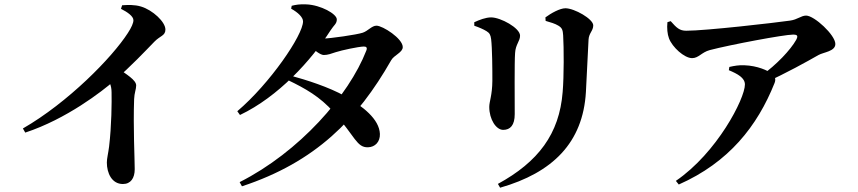

<svg xmlns="http://www.w3.org/2000/svg" viewBox="-20 -816 4040 904"><path d="M87.8 -211.1 98.9 -191.7C293.4 -255.7 460.8 -386.1 518.4 -436.1C597.8 -505.2 663.7 -575.2 707.1 -619.9C734.3 -648 758.8 -647.4 758.8 -677C758.8 -712.9 698.9 -768.7 644.3 -785.1C613.9 -794.5 582.3 -792.9 555 -791.2L549.6 -774.4C580.1 -759.2 608.2 -739.4 608.2 -720.8C608.2 -707.9 599.4 -687.1 581.9 -660.4C507.8 -545 299.9 -333.1 87.8 -211.1ZM558.6 50.4C595.5 50.4 614.3 22.8 614.3 -19.5C614.3 -70.8 606.7 -214.7 611.5 -349.4C612.5 -378.2 621.2 -396.1 621.2 -413.6C621.2 -439.3 575.9 -465.9 526.5 -500.2L477.2 -459C495.6 -432.3 505 -413.5 505.3 -381.3C506.3 -336.6 505.5 -224.2 493.6 -125.6C489.6 -93.4 483.1 -70.2 483.1 -50.8C483.1 -0.7 506.6 50.4 558.6 50.4Z M1108.3 41.5 1119.2 61.2C1465.4 -52.8 1663.1 -254.1 1821.7 -532.2C1835.1 -556.5 1876.3 -568.8 1876.3 -594.3C1876.3 -634.7 1781.9 -695.1 1752.6 -695.1C1730.3 -695.1 1713 -670.3 1687.6 -661.9C1660.6 -652.8 1534.3 -634.4 1500 -634.4C1485.8 -634.4 1474.4 -634.9 1452.2 -638.2L1433.9 -602.4C1460.7 -579.5 1488.1 -557 1504.5 -557C1523.8 -557 1540 -563.5 1561 -570.4C1589.5 -579.6 1666.6 -596.1 1692.5 -596.9C1704.7 -597.2 1710.4 -592 1704.7 -577.8C1622.2 -365.6 1389.4 -100.5 1108.3 41.5ZM1712.6 -122.5C1746.1 -123.3 1770.1 -148.3 1768.7 -185.5C1765.8 -255.3 1688.6 -315.2 1605.9 -362.7C1527.1 -406.9 1421.9 -439.7 1350.9 -459.2L1336.4 -438.5C1417.1 -399.6 1486.2 -361.1 1551 -288.1C1652.7 -172.4 1659.6 -121.1 1712.6 -122.5ZM1097.3 -292.3 1109.9 -274.6C1290.5 -360.6 1445 -530.9 1536.1 -672.7C1553 -699.1 1565.8 -703.6 1565.8 -724.7C1565.8 -750.6 1490 -792.4 1423.1 -795.4C1391.2 -797 1372.7 -793.6 1353.5 -788.8L1350.8 -775.1C1383.2 -757.4 1406.8 -734.5 1406.8 -715.3C1406.8 -650.8 1250.5 -422.3 1097.3 -292.3Z M2324.3 49.9 2334.7 67.8C2581.6 -2.8 2725 -144.1 2738.7 -383.3C2742.4 -443.9 2747.6 -571.8 2751.1 -629.6C2752.8 -660.5 2773.2 -670.8 2773.2 -696.6C2773.2 -726.7 2684.3 -777.1 2642.2 -777.1C2616.3 -777.1 2575 -754.1 2548 -734.2L2549 -717.6C2571.6 -711.2 2593.9 -704.6 2609 -695.2C2627.7 -684 2629.7 -673.4 2631.5 -649.6C2635 -592.7 2635.6 -458.1 2629.2 -383C2613.8 -185.2 2514 -53.8 2324.3 49.9ZM2349.1 -204.5C2382.7 -204.5 2403.5 -226.4 2403.5 -278.8C2403.5 -346.7 2401.9 -522.7 2405.2 -566.4C2407.5 -607.3 2428.6 -621.8 2428.6 -648.1C2428.6 -684.4 2336.8 -734.1 2292.6 -734.1C2266.7 -734.1 2237.5 -722.6 2212.9 -711.3L2213.2 -694.7C2235.4 -687.3 2256 -678.3 2270.5 -669.4C2285.3 -660.4 2289.7 -651.7 2292.4 -631.8C2297.6 -591 2298.4 -485 2298.2 -435.6C2297.6 -366.9 2283.6 -338.2 2283.6 -312.7C2283.6 -254 2315.8 -204.5 2349.1 -204.5Z M3563.7 -459.4 3580.4 -425.8C3681.4 -471.1 3780.7 -526.7 3833.7 -556.9C3857.9 -570.5 3913.1 -573.8 3913.1 -608.9C3913.1 -651.3 3813.6 -742.6 3775.6 -742.6C3751.4 -742.6 3735.6 -723.8 3699.4 -718.9C3628.5 -708.7 3302.8 -671.3 3211.1 -671.3C3179.5 -671.3 3165.7 -684.9 3137.8 -716.4L3122.5 -711.6C3119.5 -683.5 3122.2 -655.3 3129.8 -635.4C3145.2 -594.1 3201.8 -542.3 3238.6 -542.3C3269.4 -542.3 3282.6 -569.4 3321.6 -580.1C3420.6 -605.9 3672.4 -653.1 3713.9 -653.1C3733.4 -653.1 3739.4 -648.4 3728.6 -628.2C3702 -581 3636 -510.8 3563.7 -459.4ZM3162.2 35.6 3175.9 52.8C3411.6 -51.4 3546 -222.2 3627 -425.4C3634.7 -445.4 3628.1 -457.7 3613.4 -469.5C3596.2 -483.3 3547.3 -506.7 3483.8 -508.8C3459.3 -509.9 3437 -506.1 3414 -500.8L3411.6 -485.5C3453.5 -467.9 3487.3 -449.5 3487.3 -418.1C3487.3 -351.5 3355.7 -96.4 3162.2 35.6Z"/></svg>

Font: Source Han Serif TW VF
Style: Regular
Weight: 250
Designer: Ryoko NISHIZUKA 西塚涼子 (kana & ideographs); Frank Grießhammer (Latin, Greek & Cyrillic); Wenlong ZHANG 张文龙 (bopomofo); San
Foundry: Adobe
Version: Version 2.002;hotconv 1.1.0;makeotfexe 2.6.0